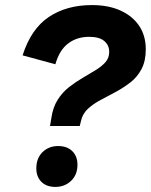

<svg xmlns="http://www.w3.org/2000/svg" viewBox="-20 -723 594 756"><path d="M177 -227 182 -257Q188 -300 207 -330Q226 -360 252.5 -380.5Q279 -401 306.5 -417Q334 -433 357.5 -447.5Q381 -462 395.5 -478.5Q410 -495 410 -519Q410 -545 390.5 -561.5Q371 -578 331 -578Q283 -578 248.5 -552Q214 -526 198 -470L69 -505Q102 -609 172 -656Q242 -703 342 -703Q408 -703 455.5 -681Q503 -659 528.5 -620.5Q554 -582 554 -529Q554 -483 537.5 -451.5Q521 -420 494 -399Q467 -378 436.5 -361.5Q406 -345 376.5 -329.5Q347 -314 326 -294.5Q305 -275 299 -247L294 -227ZM198 13Q163 13 143 -7Q123 -27 123 -60Q123 -100 147.5 -124Q172 -148 209 -148Q244 -148 264.5 -128Q285 -108 285 -74Q285 -35 260 -11Q235 13 198 13Z"/></svg>

Font: Radio Canada Big SemiBold
Style: Italic
Weight: 600
Italic angle: -12°
Designer: Étienne Aubert Bonn
Foundry: Coppers and Brasses
Version: Version 1.001